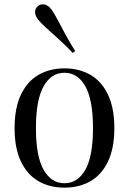

<svg xmlns="http://www.w3.org/2000/svg" viewBox="-20 -840 588 874"><path d="M46.9 0ZM500.5 -256.8Q500.5 -164.1 470.9 -103.5Q441.4 -43 390.4 -14.4Q339.4 14.2 273.4 14.2Q207.5 14.2 156.5 -14.4Q105.5 -43 75.9 -103.5Q46.4 -164.1 46.4 -256.8Q46.4 -349.6 75.9 -410.4Q105.5 -471.2 156.5 -500Q207.5 -528.8 273.4 -528.8Q339.4 -528.8 390.4 -500Q441.4 -471.2 470.9 -410.4Q500.5 -349.6 500.5 -256.8ZM143.6 -256.8Q143.6 -128.4 178.5 -67.1Q213.4 -5.9 273.4 -5.9Q333.5 -5.9 368.4 -67.1Q403.3 -128.4 403.3 -256.8Q403.3 -385.7 368.4 -447.3Q333.5 -508.8 273.4 -508.8Q213.4 -508.8 178.5 -447.3Q143.6 -385.7 143.6 -256.8ZM174.8 -820.3Q196.3 -820.3 213.4 -797.9Q226.6 -780.8 253.4 -729.5Q290 -658.2 322.3 -607.9L311 -599.1Q267.6 -645 210.4 -694.8Q168.9 -731.4 153.3 -751Q139.6 -769 139.6 -785.2Q139.6 -801.8 153.3 -813Q162.6 -820.3 174.8 -820.3Z"/></svg>

Font: TypoPRO Playfair Display
Style: Regular
Weight: 400
Designer: Claus Eggers Sørensen
Foundry: Claus Eggers Sørensen
Version: Version 1.004;PS 001.004;hotconv 1.0.70;makeotf.lib2.5.58329